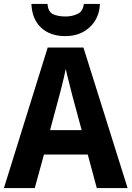

<svg xmlns="http://www.w3.org/2000/svg" viewBox="-20 -958 670 978"><path d="M473 0 427 -171H204L157 0H0L223 -716H405L630 0ZM349 -469Q342 -498 331.5 -538Q321 -578 315 -607Q311 -588 305 -561.5Q299 -535 292.5 -510Q286 -485 282 -470L235 -295H396ZM489 -938Q486 -865 437 -819.5Q388 -774 313 -774Q235 -774 189 -817.5Q143 -861 140 -938H222Q225 -898 250 -886Q275 -874 314 -874Q347 -874 375 -887Q403 -900 407 -938Z"/></svg>

Font: Noto Sans SemiCondensed
Style: Bold
Weight: 700
Width: 4
Designer: Monotype Design Team
Foundry: Monotype Imaging Inc.
Version: Version 2.013; ttfautohint (v1.8.4.7-5d5b)